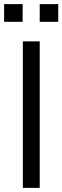

<svg xmlns="http://www.w3.org/2000/svg" viewBox="-23 -913 303 933"><path d="M88 0V-712H170V0ZM-3 -893H87V-807H-3ZM170 -893H260V-807H170Z"/></svg>

Font: PRinguin Sans
Style: Regular
Weight: 400
Designer: Vernon Adams
Foundry: Vernon Adams
Version: ""